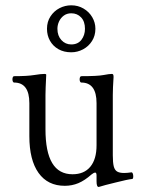

<svg xmlns="http://www.w3.org/2000/svg" viewBox="-20 -703 547 738"><path d="M351.1 -6.3V-27.8Q351.1 -39.6 346.2 -39.6Q340.3 -39.6 331.5 -32.2Q305.7 -9.3 281.2 1Q256.8 11.2 229 11.2Q163.6 11.2 128.2 -38.3Q92.8 -87.9 92.8 -179.7V-306.6Q92.8 -385.7 34.2 -385.7Q31.2 -385.7 29.5 -389.4Q27.8 -393.1 27.8 -397.9Q27.8 -403.3 29.5 -406.7Q31.2 -410.2 34.2 -410.2Q85 -410.2 111.3 -414.6Q137.7 -418.9 151.4 -418.9Q157.7 -418.9 157.7 -415.5Q154.8 -358.4 154.8 -337.9V-206.5Q154.8 -119.1 180.7 -76.2Q206.5 -33.2 258.8 -33.2Q303.2 -33.2 327.1 -62Q351.1 -90.8 351.1 -144.5V-306.6Q351.1 -385.7 292.5 -385.7Q289.6 -385.7 287.8 -389.4Q286.1 -393.1 286.1 -397.9Q286.1 -403.3 287.8 -406.7Q289.6 -410.2 292.5 -410.2Q355.5 -410.2 377.9 -414.6Q400.4 -418.9 410.2 -418.9Q413.6 -418.9 415 -416.3Q416.5 -413.6 416.5 -407.2Q413.6 -362.8 413.6 -337.9V-106Q413.6 -78.1 417.2 -63.7Q420.9 -49.3 430.2 -43.7Q439.5 -38.1 457 -38.1Q468.8 -38.1 484.9 -40.5Q488.3 -41 490.2 -36.4Q492.2 -31.7 492.2 -25.4Q492.2 -21 491.2 -18.1Q490.2 -15.1 488.3 -15.1Q470.2 -13.2 426.3 -2Q377.4 9.8 363.3 14.6Q360.4 15.6 358.9 15.6Q351.1 15.6 351.1 -6.3ZM160.6 -592.3Q160.6 -619.6 174.1 -640.1Q187.5 -660.6 208.7 -671.6Q230 -682.6 253.9 -682.6Q279.8 -682.6 301 -670.2Q322.3 -657.7 334.5 -637Q346.7 -616.2 346.7 -592.3Q346.7 -565.9 333.7 -545.4Q320.8 -524.9 299.3 -513.4Q277.8 -502 253.9 -502Q225.6 -502 204.6 -513.9Q183.6 -525.9 172.1 -546.4Q160.6 -566.9 160.6 -592.3ZM253.9 -532.2Q279.3 -532.2 293 -550Q306.6 -567.9 306.6 -592.3Q306.6 -620.6 291.7 -636.2Q276.9 -651.9 253.9 -651.9Q237.3 -651.9 225.3 -643.1Q213.4 -634.3 207 -620.6Q200.7 -606.9 200.7 -592.3Q200.7 -565.4 216.1 -548.8Q231.4 -532.2 253.9 -532.2Z"/></svg>

Font: JuniusX Light
Style: Regular
Weight: 300
Designer: Peter S. Baker
Foundry: Briery Creek Software
Version: Version 1.008